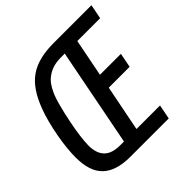

<svg xmlns="http://www.w3.org/2000/svg" viewBox="-189 -884 1039 1039"><g transform="rotate(-45 330.0 -364.5)"><path d="M228 0Q175.3 0 135.3 -12.5Q95.2 -24.9 68.8 -50.3Q41.5 -76.7 29.3 -116Q17.1 -155.3 17.1 -207Q17.1 -237.3 21 -277.6Q24.9 -317.9 33.2 -362.3Q41.5 -406.7 52.2 -447.8Q63 -488.8 75.2 -521Q97.2 -579.6 124.3 -618.9Q151.4 -658.2 185.1 -681.6Q252 -729 370.1 -729H660.2L644 -646H469.2L426.8 -430.2H586.9L570.8 -347.2H411.1L358.9 -83H539.1L522.9 0ZM263.2 -83 373 -646H342.8Q284.7 -646 244.6 -619.6Q221.7 -605 207 -585.2Q192.4 -565.4 181.2 -540Q178.2 -533.2 175.3 -526.1Q172.4 -519 169.7 -511Q167 -502.9 163.8 -492.7Q160.6 -482.4 157.2 -469.2Q150.4 -443.8 144.5 -418.7Q138.7 -393.6 132.8 -363.8Q127.4 -337.9 123.8 -315.7Q120.1 -293.5 117.2 -271.5Q114.7 -251 113.3 -233.6Q111.8 -216.3 111.8 -203.1Q111.8 -173.8 119.4 -150.9Q127 -127.9 142.6 -112.3Q158.7 -96.7 181.9 -89.8Q205.1 -83 232.9 -83Z"/></g></svg>

Font: Hack
Style: Italic
Weight: 400
Italic angle: -11°
Monospace: yes
Designer: Christopher Simpkins
Foundry: Christopher Simpkins
Version: Version 2.019; ttfautohint (v1.4.1) -l 4 -r 80 -G 350 -x 0 -